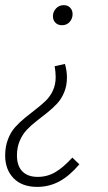

<svg xmlns="http://www.w3.org/2000/svg" viewBox="-25 -525 421 748"><path d="M223.1 -504.9Q239.3 -504.9 248.5 -494.9Q257.8 -484.9 257.8 -470.2Q257.8 -452.1 246.3 -439.5Q234.9 -426.8 216.8 -426.8Q200.2 -426.8 190.7 -436.8Q181.2 -446.8 181.2 -461.9Q181.2 -479 193.1 -491.9Q205.1 -504.9 223.1 -504.9ZM120.1 203.1Q60.5 203.1 27.8 169.2Q-4.9 135.3 -4.9 81.1Q-4.9 46.4 5.9 18.1Q16.6 -10.3 34.2 -29.8Q51.8 -49.3 72.8 -66.4Q93.8 -83.5 114.5 -99.4Q135.3 -115.2 152.8 -132.1Q170.4 -148.9 181.2 -172.4Q191.9 -195.8 191.9 -224.1Q191.9 -244.6 188 -267.1L228 -275.9Q235.8 -248.5 235.8 -223.1Q235.8 -191.4 225.1 -165.5Q214.4 -139.6 197.3 -121.3Q180.2 -103 159.4 -86.4Q138.7 -69.8 117.7 -53.7Q96.7 -37.6 79.6 -19.5Q62.5 -1.5 51.8 23.9Q41 49.3 41 80.1Q41 121.1 62 142.6Q83 164.1 122.1 164.1Q159.2 164.1 190.4 145.8Q221.7 127.4 256.8 88.9L284.2 115.2Q245.6 160.6 205.8 181.9Q166 203.1 120.1 203.1Z"/></svg>

Font: Fira Sans Compressed ExtraLight
Style: Italic
Weight: 250
Width: 3
Italic angle: -8°
Designer: Carrois Corporate & Edenspiekermann AG
Foundry: Carrois Corporate GbR & Edenspiekermann AG
Version: Version 4.203;PS 004.203;hotconv 1.0.88;makeotf.lib2.5.64775